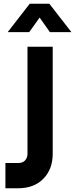

<svg xmlns="http://www.w3.org/2000/svg" viewBox="-20 -1000 402 1027"><path d="M9 7V-128H77Q101 -128 114 -141.8Q127 -155.5 127 -178V-750H262V-178Q262 -95 212 -44Q162 7 77 7ZM21 -828 139 -980H244L362 -828H247L192 -906L136 -828Z"/></svg>

Font: Mohave Light
Style: Bold
Weight: 700
Version: Version 2.003